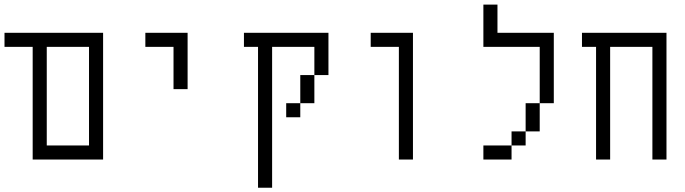

<svg xmlns="http://www.w3.org/2000/svg" viewBox="-20 -708 3040 852"><path d="M125 -500Q125 -500 125 0H437.5V-562.5H0V-500ZM187.5 -62.5V-500H375V-62.5Z M750 -500V-312.5H812.5Q812.5 -312.5 812.5 -562.5H625V-500Z M1125 -500Q1125 -500 1125 125H1187.5Q1187.5 125 1187.5 -500H1375Q1375 -500 1375 -375H1312.5Q1312.5 -375 1312.5 -250H1250V-187.5H1312.5V-250H1375Q1375 -250 1375 -375H1437.5V-562.5H1062.5V-500Z M1750 -500Q1750 -500 1750 0H1812.5V-562.5H1625V-500Z M2250 -62.5H2125V0H2250ZM2250 -62.5H2312.5V-125H2250ZM2312.5 -125H2375Q2375 -125 2375 -250H2312.5Q2312.5 -250 2312.5 -125ZM2375 -250H2437.5V-562.5H2187.5Q2187.5 -562.5 2187.5 -687.5H2125V-500H2375Q2375 -500 2375 -250Z M2625 -500Q2625 -500 2625 0H2687.5Q2687.5 0 2687.5 -500H2875Q2875 -500 2875 0H2937.5V-562.5H2562.5V-500Z"/></svg>

Font: Unifont
Style: Regular
Weight: 500
Version: Version 15.1.04